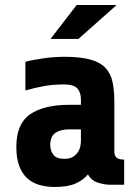

<svg xmlns="http://www.w3.org/2000/svg" viewBox="-20 -735 549 764"><path d="M416 0Q396 0 370 -8Q344 -16 330 -41Q311 -18 280 -4.5Q249 9 198 9Q165 9 137 1Q109 -7 88.5 -25.5Q68 -44 56.5 -74.5Q45 -105 45 -151Q45 -242 99.5 -280Q154 -318 257 -318H302V-339Q302 -368 287.5 -383.5Q273 -399 235 -399Q192 -399 155.5 -392.5Q119 -386 81 -375V-489Q95 -493 114 -496.5Q133 -500 153.5 -503Q174 -506 195.5 -507.5Q217 -509 235 -509Q299 -509 338 -498.5Q377 -488 398.5 -466Q420 -444 427.5 -410Q435 -376 435 -330V-132Q435 -117 443 -108.5Q451 -100 474 -100V0ZM236 -103Q257 -103 269.5 -110.5Q282 -118 289.5 -129Q297 -140 299.5 -152.5Q302 -165 302 -175V-220H252Q220 -220 200 -206Q180 -192 180 -158Q180 -135 192.5 -119Q205 -103 236 -103ZM181 -580 285 -715H444L292 -580Z"/></svg>

Font: Share
Style: Bold
Weight: 700
Designer: Ralph du Carrois
Version: Version 1.002